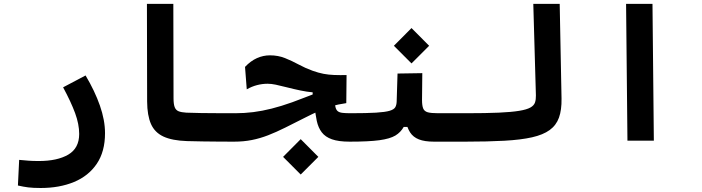

<svg xmlns="http://www.w3.org/2000/svg" viewBox="-20 -713 3556 973"><path d="M186.5 239.7Q147.5 239.7 122.8 236.6Q98.1 233.4 70.8 227.1L77.1 97.2Q105 99.6 124.5 101.3Q144 103 176.8 103Q270.5 103 325.9 70.6Q381.3 38.1 381.3 -34.2Q381.3 -83.5 360.6 -139.9Q339.8 -196.3 299.8 -270.5L413.6 -330.6Q460.4 -252 486.3 -178Q512.2 -104 512.2 -38.1Q512.2 55.2 470.5 116.9Q428.7 178.7 355.2 209.2Q281.7 239.7 186.5 239.7Z M1166 4.9Q1132.8 4.9 1091.1 4.6Q1049.3 4.4 1006.6 3.7Q963.9 2.9 927.7 2Q852.5 -0.5 808.3 -21Q764.2 -41.5 745.1 -84.7Q726.1 -127.9 725.6 -198.2L724.6 -693.4H858.4L859.4 -215.3Q859.4 -186 865 -170.7Q870.6 -155.3 884.5 -149.4Q898.4 -143.6 923.8 -142.1Q956.5 -140.6 999.8 -140.1Q1043 -139.6 1088.1 -139.4Q1133.3 -139.2 1171.9 -139.2Q1189 -139.2 1197.5 -117.7Q1206.1 -96.2 1206.1 -63.5Q1206.1 -38.6 1196.8 -16.8Q1187.5 4.9 1166 4.9Z M1752 4.9Q1695.8 4.9 1662.1 -7.1Q1628.4 -19 1610.6 -42.5Q1592.8 -65.9 1585.4 -99.9Q1578.1 -133.8 1574.2 -177.7L1675.3 -209.5Q1676.8 -185.1 1679.9 -170.9Q1683.1 -156.7 1691.2 -149.9Q1699.2 -143.1 1715.1 -141.1Q1731 -139.2 1757.8 -139.2Q1770.5 -139.2 1778.6 -127Q1786.6 -114.7 1790.5 -97.9Q1794.4 -81.1 1794.4 -65.9Q1794.4 -24.4 1782 -9.8Q1769.5 4.9 1752 4.9ZM1166 4.9Q1153.3 4.9 1145.5 -12.9Q1137.7 -30.8 1137.7 -72.3Q1137.7 -111.3 1147.5 -125.2Q1157.2 -139.2 1173.3 -139.2Q1218.8 -139.2 1263.4 -144.8Q1308.1 -150.4 1356.4 -162.6Q1404.8 -174.8 1460.9 -194.8Q1494.6 -207 1522.2 -218Q1549.8 -229 1575.7 -238.5Q1601.6 -248 1628.9 -255.4L1630.4 -224.6L1564.5 -218.8V-245.1Q1535.6 -247.6 1502.9 -254.4Q1470.2 -261.2 1433.6 -270.5Q1399.4 -279.3 1377.2 -283.9Q1355 -288.6 1335.9 -288.6Q1309.1 -288.6 1282.7 -281.7Q1256.3 -274.9 1230.5 -260.3L1221.7 -374Q1250.5 -404.3 1282.2 -418.5Q1314 -432.6 1348.1 -432.6Q1389.2 -432.6 1424.1 -418.7Q1459 -404.8 1492.7 -386.5Q1526.4 -368.2 1564 -354.5Q1593.8 -343.8 1619.6 -338.9Q1645.5 -334 1673.3 -333Q1701.2 -332 1736.3 -332.5L1734.9 -190.4Q1693.8 -184.6 1660.4 -174.3Q1627 -164.1 1595.5 -150.1Q1564 -136.2 1528.8 -118.2Q1471.7 -89.4 1425.8 -66.4Q1379.9 -43.5 1338.9 -27.6Q1297.9 -11.7 1256.1 -3.4Q1214.4 4.9 1166 4.9ZM1503.9 171.4 1414.6 82 1503.9 -7.8 1593.3 82Z M1752 4.9 1757.8 -139.2Q1838.9 -139.2 1885.7 -142.1Q1932.6 -145 1954.6 -151.6Q1976.6 -158.2 1983.2 -169.7Q1989.7 -181.2 1990.2 -198.7L1994.6 -340.3L2120.1 -342.3L2118.7 -206.5Q2118.7 -178.2 2113.3 -153.1Q2107.9 -127.9 2097.7 -107.2Q2087.4 -86.4 2072.3 -69.8H2025.9Q2010.7 -42.5 1983.6 -26.1Q1956.5 -9.8 1902.6 -2.4Q1848.6 4.9 1752 4.9ZM2337.9 4.9Q2315.9 4.9 2284.7 4.9Q2253.4 4.9 2224.4 4.9Q2195.3 4.9 2179.2 4.9Q2131.8 4.9 2102.8 -6.6Q2073.7 -18.1 2058.3 -42Q2043 -65.9 2035.6 -102.1L2118.7 -206.5Q2118.7 -178.2 2124.5 -163.6Q2130.4 -148.9 2147.7 -144Q2165 -139.2 2200.2 -139.2Q2232.4 -139.2 2268.1 -139.2Q2303.7 -139.2 2343.8 -139.2Q2362.3 -139.2 2371.3 -124Q2380.4 -108.9 2380.4 -75.7Q2380.4 -34.2 2367.9 -14.6Q2355.5 4.9 2337.9 4.9ZM2065.4 -391.6 1976.1 -481 2065.4 -570.8 2154.8 -481Z M2337.9 4.9Q2323.7 4.9 2316.7 -12.5Q2309.6 -29.8 2309.6 -70.8Q2309.6 -110.4 2319.3 -124.8Q2329.1 -139.2 2343.8 -139.2Q2442.9 -139.2 2507.8 -142.1Q2572.8 -145 2611.1 -151.4Q2649.4 -157.7 2667.7 -168Q2686 -178.2 2691.2 -193.6Q2696.3 -209 2695.8 -229.5L2682.6 -693.4H2816.4L2825.7 -213.4Q2826.7 -155.8 2812.7 -116.9Q2798.8 -78.1 2765.6 -54Q2732.4 -29.8 2676 -17.1Q2619.6 -4.4 2536.1 0.2Q2452.6 4.9 2337.9 4.9Z M3159.7 0 3152.8 -693.4H3286.6L3293.5 0Z"/></svg>

Font: Cascadia Code
Style: Regular
Weight: 400
Monospace: yes
Designer: Aaron Bell
Foundry: Saja Typeworks
Version: Version 2106.017